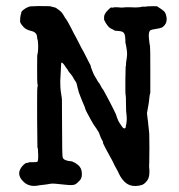

<svg xmlns="http://www.w3.org/2000/svg" viewBox="-20 -588 587 631"><path d="M104 -568Q144 -568 144.5 -567.5Q145 -567 154 -565Q163 -563 164 -562Q165 -561 171 -557Q182 -550 188 -539.5Q194 -529 197.5 -524.5Q201 -520 206.5 -509.5Q212 -499 215 -493.5Q218 -488 221 -481.5Q224 -475 225.5 -473Q227 -471 231 -463Q235 -455 239.5 -446.5Q244 -438 246 -433.5Q248 -429 251.5 -423.5Q255 -418 260.5 -406.5Q266 -395 272.5 -383Q279 -371 278.5 -370Q278 -369 280 -364Q282 -359 284.5 -352.5Q287 -346 288.5 -343Q290 -340 294 -333.5Q298 -327 300.5 -322.5Q303 -318 303 -318H304Q303 -317 304.5 -316.5Q306 -316 311 -306Q316 -296 317 -296Q318 -296 328 -277Q338 -258 339.5 -255.5Q341 -253 351.5 -232Q362 -211 362 -209.5Q362 -208 364 -203Q366 -198 368 -193Q370 -188 373.5 -183Q377 -178 381 -172Q385 -166 389 -166Q393 -166 393.5 -172Q394 -178 394.5 -178Q395 -178 395.5 -184Q396 -190 396.5 -193Q397 -196 396 -209Q395 -222 394.5 -223Q394 -224 394 -249Q394 -274 393 -275Q392 -276 392 -297.5Q392 -319 392 -325L393 -371Q394 -370 394 -371Q394 -381 395 -387Q399 -408 397 -421.5Q395 -435 394 -440.5Q393 -446 392.5 -446Q392 -446 392 -456Q392 -466 390 -474Q387 -485 371.5 -486Q356 -487 355.5 -488Q355 -489 351 -491Q339 -496 333.5 -504Q328 -512 327.5 -512.5Q327 -513 325 -517.5Q323 -522 322.5 -522Q322 -522 322 -532Q322 -542 334.5 -554.5Q347 -567 347 -563Q347 -562 350 -563Q357 -565 366.5 -564Q376 -563 380 -563Q397 -565 411.5 -564Q426 -563 435 -564Q444 -565 444 -565Q444 -565 446 -566Q452 -566 457 -566Q462 -566 462 -567Q485 -568 491.5 -567.5Q498 -567 498 -567V-566Q514 -556 519 -551Q524 -546 526 -537Q533 -512 513 -498Q507 -495 493 -493Q479 -491 475 -489Q467 -484 469.5 -461Q472 -438 473 -436.5Q474 -435 474 -357V-283Q472 -277 471.5 -272Q471 -267 470.5 -263.5Q470 -260 469.5 -254Q469 -248 467.5 -241.5Q466 -235 463 -216Q464 -203 465 -198.5Q466 -194 466.5 -187.5Q467 -181 467.5 -177Q468 -173 469 -164Q470 -155 470.5 -148Q471 -141 471 -102.5Q471 -64 470.5 -55.5Q470 -47 470 -41Q474 -9 464 5Q454 19 442 21Q409 29 389 9Q378 -2 372 -15Q366 -28 361.5 -35.5Q357 -43 353.5 -51Q350 -59 340 -76.5Q330 -94 327.5 -99.5Q325 -105 321.5 -111.5Q318 -118 318.5 -120Q319 -122 315.5 -127.5Q312 -133 308.5 -143Q305 -153 303.5 -155Q302 -157 300 -160.5Q298 -164 296.5 -166Q295 -168 292 -172.5Q289 -177 286.5 -180.5Q284 -184 276 -199Q268 -214 264.5 -220.5Q261 -227 260 -231.5Q259 -236 255.5 -243.5Q252 -251 250 -256.5Q248 -262 245 -269Q238 -285 235 -300Q232 -315 229.5 -318.5Q227 -322 225 -325Q217 -340 213 -344Q209 -348 207.5 -350.5Q206 -353 205 -354Q204 -355 203 -357.5Q202 -360 200 -362Q198 -364 193 -372Q182 -388 181 -379L178 -321Q178 -306 178.5 -300.5Q179 -295 179.5 -290Q180 -285 181 -279.5Q182 -274 182.5 -269.5Q183 -265 183.5 -262Q184 -259 184 -168.5Q184 -78 186 -71Q189 -60 213 -58Q217 -58 218 -57Q219 -56 223 -54.5Q227 -53 227.5 -52.5Q228 -52 232 -49Q245 -41 248 -27Q252 -6 242.5 4.5Q233 15 227 18Q219 22 194 19Q154 14 145 16Q136 18 121.5 19.5Q107 21 103.5 22Q100 23 89 23Q70 22 57 9Q29 -18 57 -46Q65 -53 67 -52.5Q69 -52 71 -53Q76 -55 77.5 -55Q79 -55 89.5 -55Q100 -55 102 -56Q106 -57 105.5 -80Q105 -103 103 -103L102 -197Q102 -212 102 -257Q102 -302 103 -302.5Q104 -303 104 -307Q104 -311 103 -312Q102 -313 102 -361.5Q102 -410 103 -410Q104 -410 105 -422.5Q106 -435 105 -447Q104 -459 103 -459Q102 -459 102 -466Q101 -482 83.5 -486Q66 -490 57.5 -499Q49 -508 46 -516Q46 -533 48 -539Q50 -545 50 -545Q48 -549 58 -556.5Q68 -564 79 -567Z"/></svg>

Font: TT2020 Style E
Style: Regular
Weight: 400
Version: Version 00.2